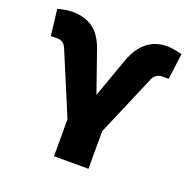

<svg xmlns="http://www.w3.org/2000/svg" viewBox="-129 -866 996 996"><g transform="rotate(20 368.5 -368.5)"><path d="M271.3 0V-204.5L127.8 -546.9Q113.3 -581 76.7 -581Q68.9 -581 64.3 -580.6Q43.7 -579.9 42.6 -581L25.6 -724.4Q28.4 -725.1 41.4 -728.2Q54.3 -731.2 61.8 -732.6Q69.2 -734 82.2 -735.6Q95.2 -737.2 106.5 -737.2Q172.6 -737.2 218.8 -705.4Q264.9 -673.7 291.2 -598L369.3 -374.3L446 -589.5Q498.9 -737.2 629.3 -737.2Q638.8 -737.2 651.5 -735.6Q664.1 -734 671.7 -732.6Q679.3 -731.2 694.4 -728Q709.5 -724.8 711.6 -724.4L693.2 -581Q691.1 -579.9 669.7 -580.6Q665.5 -581 659.1 -581Q639.2 -581 625.9 -571.2Q612.6 -561.4 606.5 -546.9L461.6 -207.4V0Z"/></g></svg>

Font: Karasuma Gothic
Style: Black
Weight: 900
Designer: Rasmus Andersson / Ryoko Nishizuka
Foundry: Genbu
Version: Version 1.00